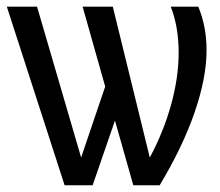

<svg xmlns="http://www.w3.org/2000/svg" viewBox="-30 -548 650 568"><path d="M556.6 -528.3Q581.1 -469.2 581.1 -399.9Q581.1 -318.4 545.9 -216.1Q510.7 -113.8 442.4 0H364.3L310.1 -191.4L244.1 0H161.1L-9.8 -528.3H79.6L210 -82L281.2 -292L214.4 -528.3H303.7L413.1 -82Q453.6 -157.2 476.1 -238Q498.5 -318.8 498.5 -392.6Q498.5 -468.8 475.1 -528.3Z"/></svg>

Font: Cousine
Style: Regular
Weight: 400
Monospace: yes
Designer: Steve Matteson
Foundry: Monotype Imaging Inc.
Version: Version 1.21